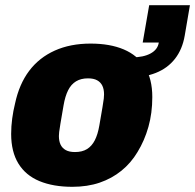

<svg xmlns="http://www.w3.org/2000/svg" viewBox="-20 -708 752 740"><path d="M259 12Q185 12 132 -10Q79 -32 51 -77.5Q23 -123 23 -192Q23 -221 27 -251Q31 -281 38 -309Q54 -384 92.5 -435Q131 -486 191 -513Q251 -540 329 -540Q404 -540 457 -517.5Q510 -495 538.5 -449.5Q567 -404 567 -334Q567 -272 552 -219Q537 -166 510 -122Q485 -80 448 -50Q411 -20 364 -4Q317 12 259 12ZM269 -122Q297 -122 315.5 -133.5Q334 -145 345.5 -167.5Q357 -190 363 -225Q371 -272 375 -295Q379 -318 380 -328Q381 -338 381 -344Q381 -364 374.5 -377.5Q368 -391 354.5 -398.5Q341 -406 319 -406Q292 -406 273 -394.5Q254 -383 242.5 -360Q231 -337 225 -302Q217 -255 213 -232Q209 -209 208 -199Q207 -189 207 -184Q207 -164 213.5 -150.5Q220 -137 233.5 -129.5Q247 -122 269 -122ZM475 -409 489 -487Q533 -487 560.5 -502Q588 -517 592 -544H530L555 -688H712L692 -571Q683 -518 654.5 -481.5Q626 -445 580.5 -427Q535 -409 475 -409Z"/></svg>

Font: Archivo SemiCondensed Black
Style: Italic
Weight: 900
Width: 4
Italic angle: -10°
Designer: Hector Gatti
Foundry: Omnibus-Type
Version: Version 2.001